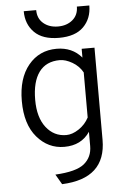

<svg xmlns="http://www.w3.org/2000/svg" viewBox="-62 -786 688 1044"><g transform="rotate(-5 282.0 -264.5)"><path d="M108 -742H176Q176 -696 207.5 -669.5Q239 -643 287 -643Q335 -643 366.5 -669.5Q398 -696 398 -742H466Q466 -671 421 -626Q376 -581 287 -581Q198 -581 153 -626Q108 -671 108 -742ZM234 213 202 158Q317 152 360.5 116Q404 80 404 20V-58Q357 12 264 12Q176 12 115.5 -58.5Q55 -129 55 -256Q55 -380 114 -451.5Q173 -523 268 -523Q353 -523 404 -463V-511H474V-8Q474 203 234 213ZM280 -51Q313 -51 348.5 -74.5Q384 -98 404 -136V-382Q384 -418 347.5 -439Q311 -460 280 -460Q205 -460 166.5 -407.5Q128 -355 128 -256Q128 -160 170.5 -105.5Q213 -51 280 -51Z"/></g></svg>

Font: Overpass Light
Style: Regular
Weight: 300
Designer: Delve Withrington, Thomas Jockin
Foundry: Delve Fonts
Version: Version 3.000;DELV;Overpass